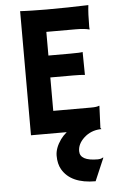

<svg xmlns="http://www.w3.org/2000/svg" viewBox="-61 -695 623 1006"><g transform="rotate(-5 250.5 -191.5)"><path d="M421.4 156.2Q439.5 156.2 450.2 148.4L451.2 150.9L400.4 269.5Q270.5 269.5 225.1 190.4Q208.5 161.6 208.5 118.7Q208.5 78.6 239.3 34.7Q252 17.1 272 0H84V-652.8Q97.2 -651.9 113.3 -651.4L147.5 -650.4Q181.6 -649.4 221.7 -649.4Q333.5 -649.4 442.9 -653.3Q437.5 -610.4 437.5 -538.6Q437.5 -530.8 438.5 -526.9L437.5 -525.4Q412.1 -532.7 365.2 -532.7H211.4V-408.2H327.1Q380.9 -408.2 391.6 -411.1L393.1 -290.5Q369.6 -293 332.5 -293H211.4V-117.2H410.6Q440.9 -117.2 452.6 -123L454.6 -122.6L449.7 -6.8L454.6 0H449.2Q398.4 2 362.3 35.2Q328.1 66.9 328.1 105Q328.1 156.2 421.4 156.2Z"/></g></svg>

Font: HammersmithOne
Style: Regular
Weight: 400
Designer: Nicole Fally
Foundry: Nicole Fally
Version: Version 1.003